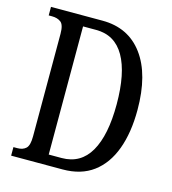

<svg xmlns="http://www.w3.org/2000/svg" viewBox="-107 -802 798 890"><g transform="rotate(15 292.0 -357.0)"><path d="M28 0V-41H47Q73 -41 88 -55Q103 -69 103 -112V-605Q103 -648 86.5 -660.5Q70 -673 44 -673H28V-714H275Q400 -714 469.5 -620Q539 -526 539 -356Q539 -247 509.5 -167Q480 -87 421.5 -43.5Q363 0 275 0ZM257 -50Q348 -50 393.5 -129Q439 -208 439 -356Q439 -506 393.5 -585.5Q348 -665 258 -665H195V-50Z"/></g></svg>

Font: Noto Serif Ethiopic ExtraCondensed
Style: Regular
Weight: 400
Width: 2
Designer: Monotype Design Team
Foundry: Monotype Imaging Inc.
Version: Version 2.102; ttfautohint (v1.8.4.7-5d5b)